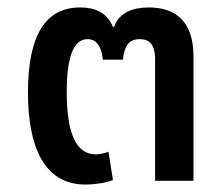

<svg xmlns="http://www.w3.org/2000/svg" viewBox="-20 -485 601 515"><path d="M256 -325H310C314 -369 331 -380 355 -380C375 -380 396 -372 396 -326V0H499V-333C499 -426 453 -465 379 -465C337 -465 300 -452 286 -413H283C266 -453 233 -465 195 -465C103 -465 55 -392 55 -237C55 -94 97 10 209 10C236 10 265 5 283 -2L271 -78C259 -73 246 -71 237 -71C183 -71 159 -129 159 -239C159 -332 177 -380 215 -380C234 -380 251 -368 256 -325Z"/></svg>

Font: Noto Sans Thai Medium
Style: Regular
Weight: 500
Designer: Monotype Design Team
Foundry: Monotype Imaging Inc.
Version: Version 1.901